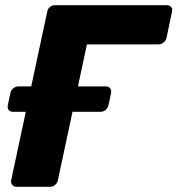

<svg xmlns="http://www.w3.org/2000/svg" viewBox="-20 -720 684 740"><path d="M30 -289Q19 -289 13.5 -296Q8 -303 10 -314L20 -361Q22 -372 31 -379.5Q40 -387 51 -387H388Q399 -387 404.5 -379.5Q410 -372 408 -361L398 -314Q395 -303 386.5 -296Q378 -289 367 -289ZM43 0Q33 0 27 -7.5Q21 -15 23 -25L162 -675Q164 -686 172.5 -693Q181 -700 191 -700H622Q633 -700 639.5 -693Q646 -686 643 -675L622 -575Q620 -564 611 -556.5Q602 -549 591 -549H315L203 -25Q201 -15 192.5 -7.5Q184 0 173 0Z"/></svg>

Font: Rubik Light
Style: Bold Italic
Weight: 700
Italic angle: -12°
Version: Version 2.104